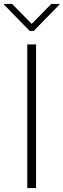

<svg xmlns="http://www.w3.org/2000/svg" viewBox="-33 -952 321 972"><path d="M149.5 -727.3V0H105.1V-727.3ZM28.1 -932.2 127.5 -831 226.9 -932.2H267.8V-928.6L137.4 -795.1H117.5L-12.8 -928.6V-932.2Z"/></svg>

Font: Inter UI Extra Light
Style: Regular
Weight: 200
Designer: Rasmus Andersson
Foundry: rsms
Version: 3.2;8d6f07862